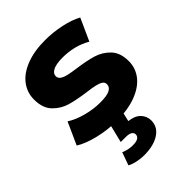

<svg xmlns="http://www.w3.org/2000/svg" viewBox="-226 -654 991 991"><g transform="rotate(-45 270.0 -158.0)"><path d="M18.7 -48.4 73.6 -169.9Q110.2 -146.4 161.6 -132.8Q212.9 -119.1 261.9 -119.1Q310.7 -119.1 331.9 -130.1Q353.2 -141 353.2 -162Q353.2 -176.3 340.3 -184.7Q327.3 -193 305.2 -197.8Q283 -202.7 251.6 -206.4Q185.4 -215.3 141.1 -228.1Q96.8 -240.8 63.7 -275Q30.7 -309.2 30.7 -371.8Q30.7 -423 60.9 -463Q91.1 -503 149.5 -525.8Q207.9 -548.6 287.6 -548.6Q345.6 -548.6 402.8 -536.4Q460.1 -524.2 499 -502.7L444.1 -381.2Q406.4 -402.8 367.6 -412Q328.7 -421.2 288.8 -421.2Q241.2 -421.2 218.2 -409.3Q195.2 -397.3 195.2 -377.9Q195.2 -362.7 208.6 -353.6Q222 -344.6 243.9 -339.7Q265.9 -334.9 299.1 -330.2Q364.3 -321.3 408.2 -308.3Q452 -295.3 484.6 -261.6Q517.2 -227.8 517.2 -166.1Q517.2 -116 486.6 -76.4Q455.9 -36.9 396.8 -14.3Q337.7 8.2 255.6 8.2Q187.8 8.2 122.7 -7.7Q57.6 -23.6 18.7 -48.4ZM135.2 212.8 160.6 142.2Q191.4 156 224.6 156Q250.3 156 262.8 148.2Q275.2 140.3 275.2 126.2Q275.2 114.1 263.7 106.8Q252.1 99.6 228 99.6H192.3L218.9 -8.7H310.4L296.4 50.7Q340 55.8 361.4 78.5Q382.8 101.2 382.8 132.4Q382.8 179.3 340.9 206.6Q299.1 233.8 230.1 233.8Q204.2 233.8 178.7 228.2Q153.1 222.7 135.2 212.8Z"/></g></svg>

Font: iiserrat Thin
Style: Regular
Weight: 100
Designer: Akira Ohta
Foundry: Akira Ohta
Version: Version 1.200;Glyphs 3.3.1 (3343)